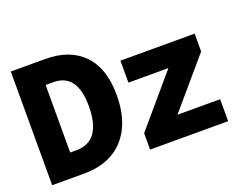

<svg xmlns="http://www.w3.org/2000/svg" viewBox="-112 -923 1423 1133"><g transform="rotate(-20 600.0 -357.0)"><path d="M40 0V-714H256Q410 -714 495 -626Q580 -538 580 -372Q580 -251 538.5 -168Q497 -85 421.5 -42.5Q346 0 242 0ZM244 -145Q325 -145 364 -201Q403 -257 403 -365Q403 -569 255 -569H206V-145ZM655 0V-103L921 -415H670V-553H1136V-441L877 -138H1145V0Z"/></g></svg>

Font: Noto Sans Mono Black
Style: Regular
Weight: 900
Designer: Monotype Design Team
Foundry: Monotype Imaging Inc.
Version: Version 2.014